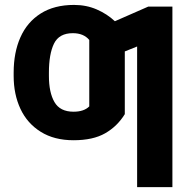

<svg xmlns="http://www.w3.org/2000/svg" viewBox="-20 -557 752 776"><path d="M340.8 -127V-395.5Q317.9 -422.9 274.4 -422.9Q218.8 -422.9 198.2 -380.6Q177.7 -338.4 177.7 -263.7V-250Q177.7 -183.1 200.2 -144.3Q222.7 -105.5 277.3 -105.5Q319.3 -105.5 340.8 -127ZM676.8 199.2H534.2V-369.1L484.4 -349.1V-95.7Q454.1 -46.4 405 -18.3Q356 9.8 277.3 9.8Q199.2 9.8 144.8 -24.2Q90.3 -58.1 62.7 -116.9Q35.2 -175.8 35.2 -250V-263.7Q35.2 -344.7 62.5 -406.2Q89.8 -467.8 144.5 -502.4Q199.2 -537.1 279.3 -537.1Q329.1 -537.1 371.1 -518.8Q413.1 -500.5 444.3 -471.2L579.1 -530.3H676.8Z"/></svg>

Font: Pretendard GOV
Style: Bold
Weight: 700
Designer: Base glyphs from Inter by Rasmus Andersson; Hangeul glyphs from Noto Sans CJK(Source Han Sans) by Jang Soo-young and Kan
Foundry: Kil Hyung-jin
Version: Version 1.309